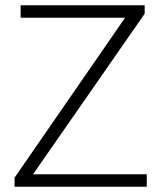

<svg xmlns="http://www.w3.org/2000/svg" viewBox="-20 -706 607 726"><path d="M35 0V-34L453 -639H58V-686H527V-654L105 -47H535V0Z"/></svg>

Font: Archivo SemiCondensed Thin
Style: Regular
Weight: 250
Width: 4
Designer: Hector Gatti
Foundry: Omnibus-Type
Version: Version 2.001